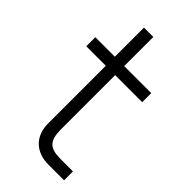

<svg xmlns="http://www.w3.org/2000/svg" viewBox="-226 -781 841 841"><g transform="rotate(45 195.0 -360.0)"><path d="M10 -540H131V-720.5H189V-540H356.5V-484H189V-146Q189 -121 193.8 -103.5Q198.5 -86 209 -75.2Q219.5 -64.5 236.5 -59.8Q253.5 -55 278 -55H356.5V0H260.5Q230.5 0 206.5 -8.8Q182.5 -17.5 165.8 -34Q149 -50.5 140 -74Q131 -97.5 131 -127V-484H10Z"/></g></svg>

Font: Vela Sans Light
Style: Regular
Weight: 300
Designer: Principal design: Mikhail Sharanda - project Manrope.
Design modification: Ravid Balaliev
Foundry: Mikhail Sharanda
Version: Version 1.001